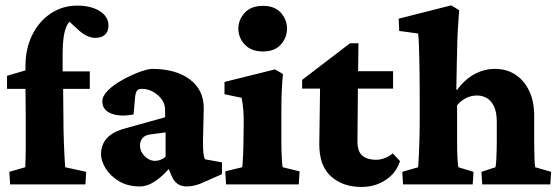

<svg xmlns="http://www.w3.org/2000/svg" viewBox="-20 -703 2130 732"><path d="M305.7 0H18.6L15.6 -47.9L76.2 -65.4Q77.1 -86.9 77.6 -103.5Q78.1 -120.1 78.1 -139.2Q78.1 -158.2 78.1 -187Q78.1 -215.8 78.1 -262.7L77.1 -364.3V-452.1Q77.1 -517.6 103 -569.8Q128.9 -622.1 173.8 -651.9Q218.8 -681.6 274.4 -681.6Q327.1 -681.6 360.4 -660.6Q393.6 -639.6 393.6 -605.5Q393.6 -583 380.4 -570.8Q367.2 -558.6 343.8 -558.6Q314.5 -558.6 283.2 -585L223.6 -639.6L272.5 -632.8Q246.1 -632.8 232.4 -599.6Q218.8 -566.4 218.8 -501V-430.7L220.7 -364.3L221.7 -262.7Q221.7 -211.9 223.6 -158.2Q225.6 -104.5 228.5 -65.4L308.6 -47.9ZM6.8 -364.3V-414.1L77.1 -434.6L129.9 -430.7H322.3V-364.3Z M513.7 7.8Q466.8 7.8 433.6 -12.2Q400.4 -32.2 382.8 -61Q365.2 -89.8 365.2 -114.3Q365.2 -151.4 387.2 -175.8Q409.2 -200.2 455.1 -212.9L609.4 -255.9V-285.2Q609.4 -305.7 597.2 -323.2Q585 -340.8 564.5 -352.5Q543.9 -364.3 521.5 -364.3Q507.8 -364.3 502.4 -357.4Q497.1 -350.6 495.1 -333L489.3 -266.6Q436.5 -256.8 403.3 -270.5Q370.1 -284.2 370.1 -316.4Q370.1 -336.9 391.1 -357.9Q412.1 -378.9 443.4 -396.5Q474.6 -414.1 505.9 -426.3Q537.1 -438.5 558.6 -440.4Q650.4 -440.4 703.6 -400.4Q756.8 -360.4 756.8 -291L753.9 -165Q753.9 -134.8 755.4 -120.1Q756.8 -105.5 761.7 -95.7L826.2 -84V-39.1L757.8 -8.8Q739.3 0 723.1 3.9Q707 7.8 691.4 7.8Q650.4 7.8 633.8 -33.2L614.3 -80.1L636.7 -75.2Q607.4 -37.1 575.2 -14.6Q543 7.8 513.7 7.8ZM571.3 -89.8Q582 -89.8 592.3 -93.8Q602.5 -97.7 611.3 -105.5V-198.2L559.6 -191.4Q535.2 -189.5 524.4 -177.7Q513.7 -166 513.7 -147.5Q513.7 -126 531.2 -107.9Q548.8 -89.8 571.3 -89.8Z M841.8 0 838.9 -49.8 903.3 -65.4Q904.3 -69.3 905.3 -85Q906.2 -100.6 907.2 -121.1Q908.2 -141.6 908.2 -161.1L909.2 -234.4Q909.2 -262.7 907.7 -282.7Q906.2 -302.7 901.4 -330.1L835.9 -343.8V-390.6L1028.3 -438.5L1058.6 -420.9Q1055.7 -388.7 1054.2 -356.4Q1052.7 -324.2 1052.7 -284.2V-159.2Q1052.7 -131.8 1054.2 -102.5Q1055.7 -73.2 1057.6 -65.4L1122.1 -49.8L1119.1 0ZM982.4 -506.8Q937.5 -506.8 913.1 -533.2Q888.7 -559.6 888.7 -593.8Q888.7 -627.9 913.1 -654.3Q937.5 -680.7 982.4 -680.7Q1027.3 -680.7 1050.8 -654.3Q1074.2 -627.9 1074.2 -593.8Q1074.2 -559.6 1050.8 -533.2Q1027.3 -506.8 982.4 -506.8Z M1504.9 -88.9Q1491.2 -43.9 1450.7 -17.1Q1410.2 9.8 1358.4 9.8Q1287.1 9.8 1242.2 -30.3Q1197.3 -70.3 1197.3 -152.3L1200.2 -365.2H1131.8V-398.4L1314.5 -538.1H1346.7L1344.7 -391.6L1342.8 -163.1Q1342.8 -125 1361.8 -109.4Q1380.9 -93.8 1414.1 -93.8Q1430.7 -93.8 1447.8 -100.6Q1464.8 -107.4 1477.5 -118.2ZM1296.9 -365.2V-431.6H1478.5V-365.2Z M1516.6 0 1513.7 -47.9 1574.2 -65.4Q1575.2 -78.1 1576.7 -106.9Q1578.1 -135.7 1579.1 -168.9Q1580.1 -202.1 1580.1 -227.5V-351.6Q1580.1 -385.7 1579.6 -417.5Q1579.1 -449.2 1578.6 -478.5Q1578.1 -507.8 1577.1 -532.2Q1576.2 -556.6 1574.2 -575.2L1502 -585L1500 -631.8L1700.2 -682.6L1730.5 -664.1Q1728.5 -634.8 1726.6 -606.9Q1724.6 -579.1 1723.6 -545.9Q1722.7 -512.7 1721.7 -468.3Q1720.7 -423.8 1719.7 -361.3L1722.7 -360.4Q1752 -400.4 1789.1 -420.4Q1826.2 -440.4 1867.2 -440.4Q1911.1 -440.4 1944.3 -418.9Q1977.5 -397.5 1997.1 -357.4Q2016.6 -317.4 2016.6 -261.7V-163.1Q2016.6 -130.9 2017.6 -101.6Q2018.6 -72.3 2020.5 -65.4L2081.1 -47.9L2078.1 0H1818.4L1815.4 -47.9L1869.1 -65.4Q1871.1 -76.2 1872.1 -93.8Q1873 -111.3 1873.5 -130.9Q1874 -150.4 1874 -164.1V-238.3Q1874 -274.4 1863.8 -296.4Q1853.5 -318.4 1836.9 -328.6Q1820.3 -338.9 1797.9 -338.9Q1777.3 -338.9 1757.8 -329.6Q1738.3 -320.3 1722.7 -301.8V-159.2Q1722.7 -127 1724.1 -100.1Q1725.6 -73.2 1727.5 -65.4L1785.2 -47.9L1782.2 0Z"/></svg>

Font: Crimson Pro ExtraBold
Style: Regular
Weight: 800
Designer: Jacques Le Bailly
Foundry: Baron von Fonthausen
Version: Version 1.003